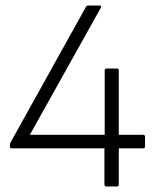

<svg xmlns="http://www.w3.org/2000/svg" viewBox="-20 -675 572 695"><path d="M365 0Q358 0 358 -7V-138H22Q16 -138 16 -145V-150Q16 -156 18 -159L291 -650Q294 -655 300 -655H340Q349 -655 345 -647L88 -187H359V-420Q359 -427 366 -427H403Q410 -427 410 -420V-187H498Q505 -187 505 -180V-145Q505 -138 498 -138H410V-7Q410 0 403 0Z"/></svg>

Font: Sofia Sans Light
Style: Regular
Weight: 300
Designer: Botio Nikoltchev, Ani Petrova
Foundry: lettersoup
Version: Version 4.100; ttfautohint (v1.8.3)